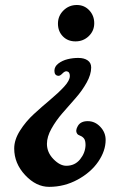

<svg xmlns="http://www.w3.org/2000/svg" viewBox="-20 -472 492 765"><path d="M280.8 -307.1Q250 -307.1 230.5 -327.1Q210.9 -347.2 210.9 -377.9Q210.9 -408.7 232.9 -430.4Q254.9 -452.1 286.1 -452.1Q315.9 -452.1 335.7 -430.9Q355.5 -409.7 355.5 -379.4Q355.5 -349.1 333.7 -328.1Q312 -307.1 280.8 -307.1ZM292 -241.2Q315.4 -241.2 329.3 -231.4Q343.3 -221.7 343.3 -203.1Q343.3 -175.3 325.2 -142.8Q307.1 -110.4 281 -80.8Q254.9 -51.3 229 -21.5Q203.1 8.3 185.1 40.5Q167 72.8 167 101.1Q167 135.3 192.9 161.9Q218.8 188.5 244.1 188.5Q278.3 188.5 299.1 162.8Q319.8 137.2 320.8 106.4Q320.8 87.4 314.5 79.6Q308.1 71.8 299.1 68.6Q290 65.4 287.1 60.1Q279.3 47.9 290.5 29.3Q301.8 10.7 329.6 10.7Q358.4 10.7 379.6 33.2Q400.9 55.7 400.9 85.4Q400.9 128.9 371.6 171.9Q342.3 214.8 289.3 243.7Q236.3 272.5 175.8 272.5Q124 272.5 80.3 225.8Q36.6 179.2 36.6 119.6Q36.6 85 59.6 48.6Q82.5 12.2 115 -17.6Q147.5 -47.4 179.9 -74.5Q212.4 -101.6 235.4 -126.5Q258.3 -151.4 258.3 -169.4Q258.3 -186.5 245.1 -188Q237.8 -188.5 228.5 -179Q219.2 -169.4 212.9 -169.9Q196.8 -170.9 196.8 -189.9Q196.8 -207 212.6 -219Q228.5 -231 249.3 -236.1Q270 -241.2 292 -241.2Z"/></svg>

Font: Cooper* SemiBold
Style: Italic
Weight: 600
Italic angle: -7°
Designer: Owen Earl
Foundry: indestructible type*
Version: Version 0.001